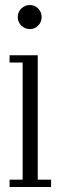

<svg xmlns="http://www.w3.org/2000/svg" viewBox="-20 -743 236 763"><path d="M18 0V-29H70V-494.5H18V-523.5H130V-29H183V0ZM99 -627.5Q78.5 -627.5 64.5 -641.5Q50.5 -655.5 50.5 -675Q50.5 -695 64.5 -709Q78.5 -723 99 -723Q118 -723 131.8 -709Q145.5 -695 145.5 -675Q145.5 -655.5 131.8 -641.5Q118 -627.5 99 -627.5Z"/></svg>

Font: Imbue 24pt Light
Style: Regular
Weight: 300
Designer: Tyler Finck
Foundry: Etcetera Type Company
Version: Version 1.102